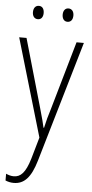

<svg xmlns="http://www.w3.org/2000/svg" viewBox="-62 -740 486 1017"><g transform="rotate(5 181.0 -231.0)"><path d="M74 -668C74 -648 84 -633 103 -633C121 -633 131 -647 131 -668C131 -690 121 -704 103 -704C84 -704 74 -689 74 -668ZM232 -669C232 -648 242 -633 260 -633C279 -633 289 -647 289 -669C289 -690 278 -704 260 -704C242 -704 232 -689 232 -669ZM13 -529 166 -9 133 106C110 183 84 207 48 207C34 207 20 203 7 197V233C22 239 35 242 51 242C106 242 142 205 169 113L357 -529H318L214 -167C202 -130 194 -99 186 -63H183C178 -86 173 -107 156 -166L52 -529Z"/></g></svg>

Font: Noto Sans Myanmar Condensed ExtraLight
Style: Regular
Weight: 200
Width: 3
Designer: Monotype Design Team
Foundry: Monotype Imaging Inc.
Version: Version 2.107